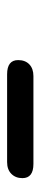

<svg xmlns="http://www.w3.org/2000/svg" viewBox="193 -923 114 540"><g transform="rotate(90 250.0 -653.0)"><path d="M189 -616Q149 -616 149 -647Q149 -667 161 -678.5Q173 -690 194 -690H441Q481 -690 481 -659Q481 -640 469 -628Q457 -616 436 -616Z"/></g></svg>

Font: Nunito
Style: Bold Italic
Weight: 700
Italic angle: -9°
Designer: Vernon Adams
Foundry: Vernon Adams
Version: Version 3.601; ttfautohint (v1.8.2.53-6de2)